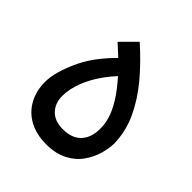

<svg xmlns="http://www.w3.org/2000/svg" viewBox="-140 -559 651 651"><g transform="rotate(45 185.5 -233.0)"><path d="M181 2Q134 2 100 -16.5Q66 -35 47.5 -68.5Q29 -102 29 -145Q29 -194 63 -265Q97 -336 180 -408L171 -356L107 -415L160 -468Q212 -422 252.5 -373.5Q293 -325 317 -273.5Q341 -222 343 -165Q343 -142 335 -113Q327 -84 308.5 -57.5Q290 -31 258.5 -14.5Q227 2 181 2ZM185 -74Q214 -74 233.5 -84.5Q253 -95 263.5 -115.5Q274 -136 274 -165Q274 -196 262.5 -225Q251 -254 230 -284Q209 -314 178 -347L224 -367Q186 -333 159 -296Q132 -259 118 -222Q104 -185 104 -153Q104 -118 125 -96Q146 -74 185 -74Z"/></g></svg>

Font: Noto Sans Arabic Condensed
Style: Regular
Weight: 400
Width: 3
Designer: Monotype Design Team, Nadine Chahine, Nizar Qandah and Khaled Hosny
Foundry: Monotype Imaging Inc.
Version: Version 2.012